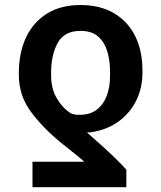

<svg xmlns="http://www.w3.org/2000/svg" viewBox="-20 -573 651 776"><path d="M490.7 183.6H111.3V80.6H320.3Q309.6 69.8 282.7 48.8Q255.9 27.8 228.5 5.4Q152.3 -56.6 104.2 -122.3Q56.2 -188 56.2 -268.6V-278.3Q56.2 -359.9 85.2 -421.6Q114.3 -483.4 169.9 -518.1Q225.6 -552.7 305.2 -552.7Q384.8 -552.7 440.9 -519.5Q497.1 -486.3 526.4 -427Q555.7 -367.7 555.7 -289.6V-279.8Q555.7 -215.3 529.5 -164.3Q503.4 -113.3 457 -80.6Q410.6 -47.9 351.1 -39.1Q341.3 -37.6 331.5 -37.6Q356 -16.1 386 10.7Q416 37.6 444.1 64.7Q472.2 91.8 490.7 112.8ZM424.8 -268.6V-278.3Q425.3 -325.2 414.1 -363.8Q402.8 -402.3 376.7 -425.3Q350.6 -448.2 305.2 -448.2Q240.2 -448.2 213.4 -399.9Q186.5 -351.6 186.5 -278.3V-268.6Q186.5 -212.9 211.2 -172.9Q235.8 -132.8 268.6 -113.8Q280.8 -108.9 301.3 -108.9Q345.2 -108.9 372.6 -130.9Q399.9 -152.8 412.6 -189Q425.3 -225.1 424.8 -268.6Z"/></svg>

Font: Inter-SemiBold
Style: Regular
Weight: 600
Designer: Rasmus Andersson
Foundry: rsms
Version: Version 4.000;git-a52131595